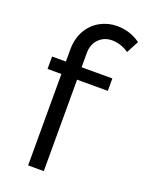

<svg xmlns="http://www.w3.org/2000/svg" viewBox="-141 -815 675 886"><g transform="rotate(20 196.5 -372.5)"><path d="M188 -579V-510H339V-449H188V0H111V-449H43V-510H111V-569Q111 -623 134 -663Q157 -703 195.5 -724Q234 -745 278 -745Q342 -745 393 -708L361 -648Q321 -675 279 -675Q240 -675 214 -649Q188 -623 188 -579Z"/></g></svg>

Font: Kalaa
Style: Regular
Weight: 400
Version: Version 1.20 June 5, 2016